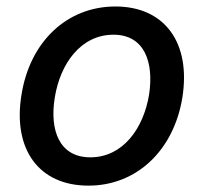

<svg xmlns="http://www.w3.org/2000/svg" viewBox="-20 -573 642 604"><path d="M258.2 11C409.4 11 526.3 -99.1 553.6 -265.6C581.3 -437.9 498.6 -552.6 343 -552.6C191.1 -552.6 74.2 -442.5 47.6 -274.9C19.5 -103.7 101.9 11 258.2 11ZM152.3 -266C169.4 -372.9 234.4 -463.8 337 -463.8C434.3 -463.8 464.8 -377.5 448.9 -274.9C431.1 -168 366.1 -78.1 264.2 -78.1C166.2 -78.1 135.7 -163.7 152.3 -266Z"/></svg>

Font: Magic Ui Pro Medium
Style: Italic
Weight: 500
Italic angle: -9.39999°
Designer: Stefan Endress, Andreas Faust
Version: Version 1.000;FEAKit 1.0